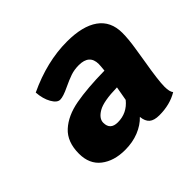

<svg xmlns="http://www.w3.org/2000/svg" viewBox="-97 -823 575 575"><g transform="rotate(-45 190.0 -535.5)"><path d="M367 -506Q355 -436 355 -410Q355 -388 362 -380Q329 -360 284 -360Q262 -360 251.5 -369Q241 -378 239 -398Q222 -380 196 -369.5Q170 -359 138 -359Q91 -359 61.5 -382Q32 -405 32 -449Q32 -499 61 -525.5Q90 -552 139 -561Q188 -570 262 -571Q264 -591 264 -597Q264 -637 219 -637Q200 -637 184 -631.5Q168 -626 147 -616Q120 -603 107 -603Q94 -603 83 -622.5Q72 -642 70 -670Q159 -712 244 -712Q310 -712 345 -687Q380 -662 380 -613Q380 -587 374 -550Q368 -513 367 -506ZM245 -464 253 -509Q195 -508 172 -494.5Q149 -481 149 -463Q149 -433 181 -433Q220 -433 245 -464Z"/></g></svg>

Font: Krub
Style: Bold Italic
Weight: 700
Italic angle: -8°
Designer: Ekaluck Peanpanawate
Foundry: Cadson Demak Co.,Ltd.
Version: Version 1.000; ttfautohint (v1.6)